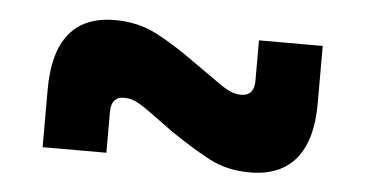

<svg xmlns="http://www.w3.org/2000/svg" viewBox="-32 -518 667 351"><g transform="rotate(5 302.0 -342.0)"><path d="M354 -380 287 -277 250 -304Q234 -316 221.5 -323Q209 -330 196 -330Q172 -330 172 -302V-227H55V-333Q55 -401 83 -435.5Q111 -470 167 -470Q209 -470 243 -452.5Q277 -435 317 -406ZM250 -304 317 -406 354 -380Q370 -368 382.5 -361Q395 -354 408 -354Q432 -354 432 -382V-456H549V-350Q549 -283 520.5 -248.5Q492 -214 436 -214Q394 -214 361 -231.5Q328 -249 287 -277Z"/></g></svg>

Font: Montagu Slab 144pt
Style: Bold
Weight: 700
Designer: Florian Karsten
Foundry: Florian Karsten
Version: Version 1.000